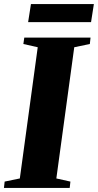

<svg xmlns="http://www.w3.org/2000/svg" viewBox="-38 -929 484 949"><path d="M-18.5 0 -15 -31.5 60 -47 148.5 -695.5 77.5 -711.5 82 -743H409.5L406 -711.5L329 -695.5L240.5 -47L310 -31.5L306.5 0ZM115 -909H426L412 -819.5H101Z"/></svg>

Font: Merriweather 96pt Black
Style: Italic
Weight: 900
Italic angle: -7.8°
Version: Version 2.101